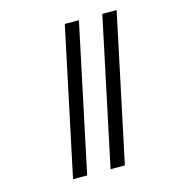

<svg xmlns="http://www.w3.org/2000/svg" viewBox="-111 -859 902 959"><g transform="rotate(-15 339.5 -380.0)"><path d="M343 0 504 -760H578L417 0ZM149 0 310 -760H383L222 0Z"/></g></svg>

Font: NotoSerif-Italic
Style: Regular
Weight: 400
Italic angle: -12°
Designer: Monotype Design Team
Foundry: Monotype Imaging Inc.
Version: Version 2.007; ttfautohint (v1.8) -l 8 -r 50 -G 200 -x 14 -D